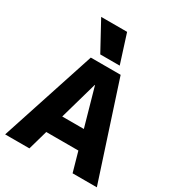

<svg xmlns="http://www.w3.org/2000/svg" viewBox="-229 -1141 1181 1282"><g transform="rotate(30 361.5 -500.0)"><path d="M8 0 247 -730H477L715 0H528L363 -585H361L195 0ZM164 -151V-294H559V-151ZM291 -780 171 -1000H371L441 -780Z"/></g></svg>

Font: M PLUS 2 Thin ExtraBold
Style: Regular
Weight: 800
Version: Version 1.001